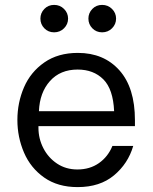

<svg xmlns="http://www.w3.org/2000/svg" viewBox="-20 -757 623 784"><path d="M51 -267Q51 -338 78 -400.5Q105 -463 161 -502Q217 -541 298 -541Q404 -541 467.5 -470Q531 -399 531 -266V-242H137V-235Q137 -191 157 -152Q177 -113 213 -89Q249 -65 296 -65Q347 -65 384 -91Q421 -117 439 -161H524Q503 -89 445.5 -41Q388 7 297 7Q216 7 160.5 -32Q105 -71 78 -134Q51 -197 51 -267ZM446 -303Q442 -393 402 -433Q362 -473 297 -473Q226 -473 184 -426Q142 -379 139 -303ZM341 -681Q341 -704 357 -720.5Q373 -737 397 -737Q421 -737 437.5 -720.5Q454 -704 454 -681Q454 -658 437.5 -641.5Q421 -625 397 -625Q373 -625 357 -641.5Q341 -658 341 -681ZM145 -681Q145 -704 161 -720.5Q177 -737 201 -737Q225 -737 241.5 -720.5Q258 -704 258 -681Q258 -658 241.5 -641.5Q225 -625 201 -625Q177 -625 161 -641.5Q145 -658 145 -681Z"/></svg>

Font: Be Vietnam
Style: Regular
Weight: 400
Designer: Gabriel Lam
Foundry: TypeRant
Version: Version 4.000